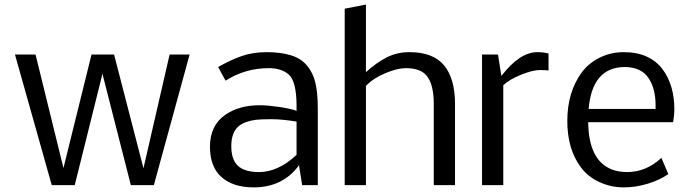

<svg xmlns="http://www.w3.org/2000/svg" viewBox="-20 -809 3021 839"><path d="M427.7 -486.3 306.6 0H206.1L45.4 -570.8H135.3L257.3 -74.7L379.9 -570.8H478.5L606.9 -73.7L721.2 -570.8H808.6L652.3 0H551.8Z M1111.8 -57.1Q1195.3 -57.1 1275.9 -132.3V-277.8Q1211.9 -288.1 1166 -288.1Q1120.1 -288.1 1098.9 -285.6Q1077.6 -283.2 1056.4 -275.9Q1035.2 -268.6 1021.5 -256.3Q990.7 -229 990.7 -170.2Q990.7 -111.3 1020 -84.2Q1049.3 -57.1 1111.8 -57.1ZM1275.9 -324.7V-348.1Q1275.4 -454.6 1241.2 -483.9Q1209 -511.2 1154.8 -511.2Q1051.8 -511.2 965.8 -456.5L933.1 -516.1Q989.3 -547.9 1037.4 -564.5Q1085.4 -581.1 1145.8 -581.1Q1206.1 -581.1 1250.5 -567.6Q1294.9 -554.2 1321.3 -522.9Q1347.7 -491.7 1358.2 -447.3Q1368.7 -402.8 1368.7 -335V0H1300.3L1286.6 -86.9Q1215.8 9.8 1088.9 9.8Q999 9.8 948.2 -34.9Q897.5 -79.6 897.5 -167.5Q897.5 -259.8 962.9 -306.2Q1023.4 -349.1 1114.3 -349.1Q1147.9 -349.1 1197.8 -342Q1247.6 -335 1275.9 -324.7Z M1752.9 -511.2Q1716.3 -511.2 1663.3 -489Q1610.4 -466.8 1579.1 -433.6V0H1486.3V-771L1579.1 -789.1V-493.7Q1624 -534.7 1669.2 -557.9Q1714.4 -581.1 1769 -581.1Q1873 -581.1 1920.7 -523.2Q1968.3 -465.3 1968.3 -355V0H1875.5V-355Q1875.5 -441.9 1843.3 -479.5Q1815.9 -511.2 1752.9 -511.2Z M2328.1 -581.1Q2356 -581.1 2377 -575.2V-501Q2367.2 -502.9 2337.9 -502.9Q2308.6 -502.9 2257.6 -482.7Q2206.5 -462.4 2179.2 -436.5V0H2086.4V-570.8H2156.2L2170.9 -477.1Q2251 -581.1 2328.1 -581.1Z M2844.7 -350.1Q2844.7 -419.9 2815.4 -465.8Q2783.2 -515.6 2710.9 -516.1Q2567.9 -516.1 2552.2 -333H2844.7ZM2550.3 -274.9Q2552.2 -108.9 2652.8 -68.8Q2682.1 -57.1 2720.7 -57.1Q2803.2 -57.1 2870.1 -119.1L2900.4 -48.3Q2864.3 -22.9 2811.8 -6.6Q2759.3 9.8 2704.8 9.8Q2650.4 9.8 2600.6 -12.7Q2550.3 -35.6 2520 -75.7Q2458.5 -156.2 2459 -282.2Q2459.5 -404.8 2520 -489.7Q2550.3 -531.7 2599.1 -556.4Q2647.9 -581.1 2706.3 -581.1Q2764.6 -581.1 2806.9 -561.3Q2849.1 -541.5 2875 -506.8Q2926.8 -437.5 2926.8 -330.1Q2926.8 -308.1 2921.4 -274.9Z"/></svg>

Font: Dhyana
Style: Regular
Weight: 400
Foundry: Vernon Adams
Version: Version 1.002; ttfautohint (v0.8.51-6076)